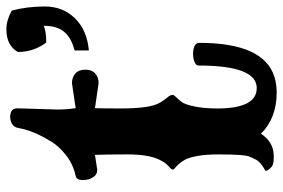

<svg xmlns="http://www.w3.org/2000/svg" viewBox="-166 -708 907 616"><g transform="rotate(-90 288.0 -399.5)"><path d="M299.8 34.2Q217.8 34.2 167.5 -16.1Q140.6 24.9 94.7 24.9Q69.8 24.9 62 18.6Q49.3 7.3 47.9 -1.5Q75.7 -16.6 84 -31.7Q91.3 -45.9 94.5 -54.4Q97.7 -63 99.1 -82Q100.1 -94.7 100.6 -112.1Q101.1 -129.4 101.1 -150.4Q101.1 -192.9 96.2 -219.5Q91.3 -246.1 84.5 -259.3Q77.6 -272 69.8 -280.3Q63.5 -287.1 58.1 -291.3Q52.7 -295.4 52.7 -299.3Q52.7 -303.2 57.6 -307.6Q62.5 -311.5 69.8 -319.3Q77.1 -327.1 84 -341.8Q101.1 -377 101.1 -443.8Q101.1 -511.7 99.6 -548.8L51.8 -541.5Q35.6 -541.5 27.8 -555.2Q18.6 -569.3 18.8 -588.6Q19 -607.9 32.2 -610.8Q67.9 -618.2 97.2 -640.6Q126.5 -663.1 142.6 -689.5Q175.3 -743.7 183.6 -784.2L187.5 -801.3Q192.4 -814 207.3 -818.6Q222.2 -823.2 235.6 -818.6Q249 -814 249 -797.9L245.1 -670.4Q245.1 -638.7 249.5 -610.8L329.6 -622.6Q348.6 -622.6 360.8 -611.6Q373 -600.6 373 -580.1Q373 -559.1 360.8 -548.1Q348.6 -537.1 329.6 -537.1L249.5 -548.8Q249 -536.6 248.8 -517.3Q248.5 -498 248.5 -472.2Q248.5 -420.4 252.9 -388.2Q257.3 -357.4 266.6 -341.3Q275.9 -325.2 283.9 -316.4Q292 -307.6 292 -299.3Q292 -295.4 284.9 -288.6Q277.8 -281.7 270.5 -272Q261.2 -260.7 254.9 -229.5Q248.5 -198.2 248.5 -156.7Q248.5 -29.8 314 -29.8Q386.2 -29.8 386.2 -215.8Q386.2 -224.6 397.2 -229.2Q408.2 -233.9 422.6 -234.1Q437 -234.4 448 -229.7Q459 -225.1 459 -214.4Q459 -7.3 350.1 26.9Q326.7 34.2 299.8 34.2ZM434.6 -568.4V-614.3Q474.1 -624 493.9 -647Q513.7 -669.9 513.7 -712.9H512.7Q495.6 -705.1 460 -705.1Q429.7 -745.6 429.7 -795.9Q437.5 -811.5 456.1 -822.8Q474.6 -833 502.9 -833Q531.2 -833 562.5 -815.9Q575.7 -767.1 575.7 -709.5Q575.7 -651.9 537.8 -613Q500 -574.2 434.6 -568.4Z"/></g></svg>

Font: Sancreek
Style: Regular
Weight: 400
Designer: Vernon Adams
Foundry: Vernon Adams
Version: Version 1.100; ttfautohint (v1.8.4.7-5d5b)